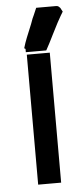

<svg xmlns="http://www.w3.org/2000/svg" viewBox="-51 -718 321 740"><g transform="rotate(-5 109.5 -348.0)"><path d="M134.8 -688.5H137.7H142.6H150.4H158.2H166H174.8H185.5H195.3Q203.1 -688.5 208 -682.6Q211.9 -679.7 212.9 -675.8L218.8 -665Q211.9 -654.3 195.3 -624Q174.8 -584 172.9 -580.1L163.1 -560.5Q160.2 -554.7 156.2 -546.9Q151.4 -539.1 142.6 -521.5H131.8H129.9H127.9H118.2H109.4H103.5H97.7H89.8H81.1H63.5V-534.2L58.6 -537.1Q64.5 -557.6 72.3 -577.1Q99.6 -642.6 100.6 -648.4L106.4 -661.1Q110.4 -669.9 118.2 -688.5H129.9H131.8ZM66.4 -8.8V-511.7H84H86.9H89.8H99.6H108.4H115.2H121.1H128.9H136.7H155.3V-8.8H136.7H134.8H130.9H121.1H112.3H106.4H99.6H91.8H84Z"/></g></svg>

Font: LeFont
Style: Default
Weight: 400
Designer: Leryon MEDIA
Version: Version 1.0